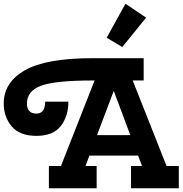

<svg xmlns="http://www.w3.org/2000/svg" viewBox="-65 -1013 982 1033"><path d="M721 -918 593 -760 509 -810 610 -993ZM-45 -456Q-45 -570 69 -635Q183 -700 434 -700H708V-580H649L831 -120H897V0H640V-120H699L678 -176H416L395 -120H455V0H198V-120H263L444 -580H434Q233 -580 156.5 -552Q80 -524 80 -456Q80 -402 131 -402Q178 -402 178 -466H303Q303 -388 262 -335Q221 -282 131 -282Q41 -282 -2 -333Q-45 -384 -45 -456ZM457 -286H636L547 -524Z"/></svg>

Font: Cherry Swash
Style: Bold
Weight: 700
Designer: Kasatkina Nataliya
Foundry: Nataliya Kasatkina
Version: Version 1.001